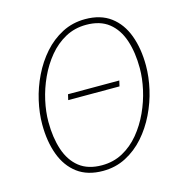

<svg xmlns="http://www.w3.org/2000/svg" viewBox="-103 -764 817 868"><g transform="rotate(-15 306.0 -330.0)"><path d="M204 -338 210 -364H450L444 -338ZM274 12Q202 12 155 -23Q108 -58 85 -120Q62 -182 62 -262Q62 -315 75 -372Q88 -429 114 -482.5Q140 -536 177.5 -578.5Q215 -621 264 -646.5Q313 -672 372 -672Q444 -672 491 -637Q538 -602 561 -540Q584 -478 584 -398Q584 -345 571 -288Q558 -231 532 -177.5Q506 -124 468.5 -81.5Q431 -39 382 -13.5Q333 12 274 12ZM276 -14Q330 -14 374 -38Q418 -62 451.5 -102.5Q485 -143 508 -193Q531 -243 542.5 -295Q554 -347 554 -394Q554 -468 535 -525Q516 -582 475.5 -614Q435 -646 370 -646Q316 -646 272 -622Q228 -598 194.5 -557.5Q161 -517 138 -467Q115 -417 103.5 -365Q92 -313 92 -266Q92 -192 111 -135Q130 -78 170.5 -46Q211 -14 276 -14Z"/></g></svg>

Font: Source Sans 3 ExtraLight
Style: Italic
Weight: 250
Italic angle: -11°
Designer: Paul D. Hunt
Foundry: Adobe
Version: Version 3.046;hotconv 1.0.118;makeotfexe 2.5.65603